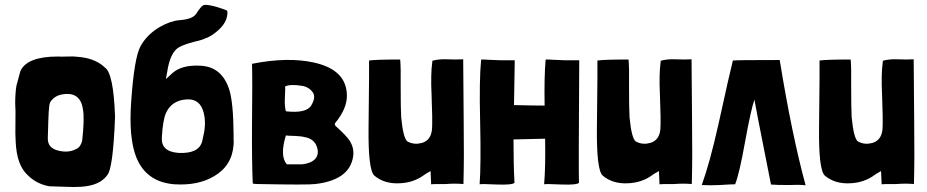

<svg xmlns="http://www.w3.org/2000/svg" viewBox="-20 -741 3724 771"><path d="M62 -456Q89 -514 212 -514Q225 -513 251 -514Q276 -515 290 -513Q362 -508 401 -470Q436 -447 442 -272Q434 -61 410 -37Q381 4 306 9Q281 11 240 9L178 7Q127 -2 92 -37Q47 -77 43 -172Q41 -197 42 -252Q43 -302 41 -325Q41 -366 46 -397ZM178 -318Q175 -294 174 -255Q173 -205 172 -188Q170 -146 215 -136Q255 -126 287 -143Q304 -151 310 -176Q320 -266 313 -302Q302 -379 221 -360Q200 -354 187 -338Q181 -333 178 -318Z M792 -174Q779 -123 697 -127Q625 -132 630 -191Q634 -258 646 -286Q669 -339 732 -342Q784 -344 798 -288Q809 -245 796 -193ZM507 -336Q496 -189 527 -110Q567 -10 680 -1Q775 5 839 -33Q912 -75 918 -160Q919 -172 918 -179V-203Q917 -327 901 -380Q872 -472 787 -477Q723 -481 685 -457Q673 -449 661 -437Q650 -426 646 -424L651 -450Q663 -532 700 -552Q721 -563 759 -573Q796 -581 813 -591Q808 -588 809 -588Q810 -588 815 -591Q830 -598 845 -610Q897 -650 893 -697Q893 -700 851 -713Q808 -725 797 -720Q787 -716 768 -686Q754 -664 701 -660Q665 -657 624 -634Q571 -604 544 -555Q519 -508 507 -336Z M1195 -396Q1146 -404 1125 -394Q1126 -388 1124 -349Q1122 -316 1128 -294Q1211 -285 1230 -318Q1248 -348 1238 -367Q1224 -390 1195 -396ZM1205 -190Q1191 -194 1167 -195Q1134 -196 1128 -197Q1103 -116 1131 -82L1133 -81Q1188 -81 1193 -81Q1228 -85 1245 -102Q1266 -125 1248 -162Q1234 -185 1205 -190ZM1246 -2Q1218 2 1016 -2Q1000 -2 995 -4Q991 -93 992 -244Q994 -418 992 -484L993 -485Q1135 -513 1240 -490Q1373 -461 1373 -356Q1373 -304 1326 -247Q1321 -240 1331 -232Q1372 -195 1384 -176Q1406 -142 1396 -102Q1376 -17 1246 -2Z M1684 -39Q1641 -7 1584 -5Q1523 -2 1483 -36Q1458 -59 1460 -230Q1463 -489 1462 -498Q1489 -502 1587 -502Q1590 -472 1589 -390Q1589 -306 1591 -270Q1599 -186 1616 -173Q1617 -173 1618 -172Q1620 -172 1620 -171Q1645 -159 1674 -167Q1712 -178 1715 -225Q1717 -261 1713 -361Q1709 -444 1716 -493V-497Q1742 -504 1771 -503Q1815 -501 1840 -503L1842 -257Q1844 -106 1841 -2Q1806 -5 1771 -2Q1711 -2 1711 -1Q1712 9 1709 -54Q1689 -43 1684 -39Z M2306 -499H2289Q2252 -498 2199 -501Q2197 -501 2185 -502Q2174 -502 2171 -502V-501Q2165 -433 2167 -317Q2125 -317 2044 -319Q2046 -444 2047 -496V-499H2030Q1993 -498 1940 -501Q1938 -501 1925 -502Q1915 -502 1912 -502V-501Q1904 -420 1908 -255Q1912 -81 1906 -1Q1911 -3 1978 0Q2038 2 2046 -7Q2042 -78 2042 -181Q2035 -181 2169 -184Q2171 -69 2165 -1Q2170 -3 2237 0Q2297 2 2305 -7Q2303 -40 2306 -496Z M2601 -39Q2558 -7 2501 -5Q2440 -2 2400 -36Q2375 -59 2377 -230Q2380 -489 2379 -498Q2406 -502 2504 -502Q2507 -472 2506 -390Q2506 -306 2508 -270Q2516 -186 2533 -173Q2534 -173 2535 -172Q2537 -172 2537 -171Q2562 -159 2591 -167Q2629 -178 2632 -225Q2634 -261 2630 -361Q2626 -444 2633 -493V-497Q2659 -504 2688 -503Q2732 -501 2757 -503L2759 -257Q2761 -106 2758 -2Q2723 -5 2688 -2Q2628 -2 2628 -1Q2629 9 2626 -54Q2606 -43 2601 -39Z M3010 -342Q2996 -304 2972 -172Q2949 -43 2932 -1Q2918 -1 2869 2Q2830 4 2798 2Q2830 -86 2865 -242Q2911 -452 2923 -498Q2936 -500 3111 -500Q3160 -199 3215 3Q3191 0 3144 2Q3097 2 3076 0Q3005 -356 3010 -342Z M3493 -39Q3450 -7 3393 -5Q3332 -2 3292 -36Q3267 -59 3269 -230Q3272 -489 3271 -498Q3298 -502 3396 -502Q3399 -472 3398 -390Q3398 -306 3400 -270Q3408 -186 3425 -173Q3426 -173 3427 -172Q3429 -172 3429 -171Q3454 -159 3483 -167Q3521 -178 3524 -225Q3526 -261 3522 -361Q3518 -444 3525 -493V-497Q3551 -504 3580 -503Q3624 -501 3649 -503L3651 -257Q3653 -106 3650 -2Q3615 -5 3580 -2Q3520 -2 3520 -1Q3521 9 3518 -54Q3498 -43 3493 -39Z"/></svg>

Font: Londrina Solid
Style: Regular
Weight: 400
Designer: Marcelo Magalhaes
Foundry: Marcelo Magalh„es
Version: Version 1.001 2011